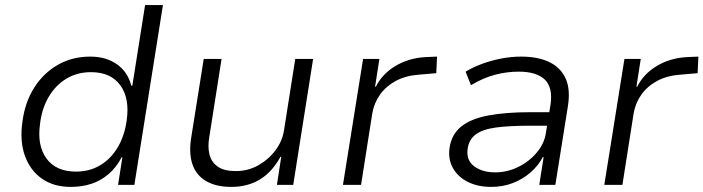

<svg xmlns="http://www.w3.org/2000/svg" viewBox="-20 -725 2759 753"><path d="M258 8Q190 8 144 -24.5Q98 -57 77.5 -114.5Q57 -172 68 -248Q78 -324 114 -381Q150 -438 206.5 -470.5Q263 -503 334 -503Q396 -503 438.5 -473Q481 -443 495 -389H499L549 -705H619L507 0H443L460 -108H457Q436 -68 405.5 -42Q375 -16 338 -4Q301 8 258 8ZM278 -52Q332 -52 374 -77.5Q416 -103 442.5 -148.5Q469 -194 477 -254Q489 -340 451.5 -391Q414 -442 337 -442Q283 -442 240.5 -416.5Q198 -391 171 -345Q144 -299 137 -239Q125 -154 162.5 -103Q200 -52 278 -52Z M887 8Q827 8 788 -15Q749 -38 734.5 -81.5Q720 -125 730 -186L779 -494H849L801 -189Q794 -150 801.5 -119.5Q809 -89 834 -71.5Q859 -54 905 -54Q953 -54 993.5 -77Q1034 -100 1061 -136.5Q1088 -173 1094 -215L1138 -494H1208L1130 0H1066L1083 -110H1080Q1047 -50 999 -21Q951 8 887 8Z M1325 0 1404 -494H1468L1451 -385H1454Q1479 -435 1530.5 -466Q1582 -497 1647 -501L1694 -503L1691 -438L1621 -432Q1570 -428 1532 -407.5Q1494 -387 1470.5 -354Q1447 -321 1440 -280L1396 0Z M1906 8Q1854 8 1815 -11.5Q1776 -31 1756.5 -65.5Q1737 -100 1743 -145Q1751 -198 1788.5 -228.5Q1826 -259 1894.5 -272Q1963 -285 2061 -285H2147L2139 -232H2059Q1978 -232 1925.5 -225Q1873 -218 1846 -198Q1819 -178 1814 -141Q1808 -96 1840 -72.5Q1872 -49 1922 -49Q1969 -49 2012 -70Q2055 -91 2085 -126.5Q2115 -162 2121 -204L2139 -314Q2149 -381 2117 -412.5Q2085 -444 2014 -444Q1968 -444 1922 -432Q1876 -420 1827 -391L1806 -444Q1838 -463 1874.5 -476Q1911 -489 1949 -496Q1987 -503 2024 -503Q2089 -503 2133.5 -482Q2178 -461 2198 -418Q2218 -375 2207 -307L2158 0H2095L2112 -109H2109Q2091 -75 2060.5 -48.5Q2030 -22 1991 -7Q1952 8 1906 8Z M2350 0 2429 -494H2493L2476 -385H2479Q2504 -435 2555.5 -466Q2607 -497 2672 -501L2719 -503L2716 -438L2646 -432Q2595 -428 2557 -407.5Q2519 -387 2495.5 -354Q2472 -321 2465 -280L2421 0Z"/></svg>

Font: Nunito Sans 7pt Light
Style: Italic
Weight: 300
Italic angle: -9°
Designer: Vernon Adams
Foundry: Vernon Adams
Version: Version 3.101;gftools[0.9.27]